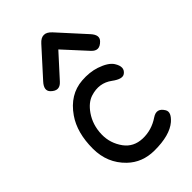

<svg xmlns="http://www.w3.org/2000/svg" viewBox="-255 -915 1024 1024"><g transform="rotate(-45 257.0 -403.0)"><path d="M396 -103Q338.4 -64 272 -66.4Q207.5 -68.8 171.4 -117.2Q131.8 -171.4 133.3 -236.8Q134.8 -306.2 171.9 -359.9Q204.6 -406.7 245.1 -419.4Q317.4 -442.4 374.5 -399.9Q421.9 -364.7 444.8 -381.3Q478 -405.3 448.2 -452.1Q428.7 -482.4 369.6 -502.4Q321.8 -518.1 263.7 -513.7Q164.1 -506.3 99.6 -413.1Q46.4 -336.4 46.4 -216.3Q46.4 -107.4 121.1 -35.2Q181.2 22.9 272 23.4Q387.2 23.9 440.9 -22Q482.4 -58.6 466.3 -85.9Q439 -131.8 396 -103ZM290.5 -830.1Q269.5 -830.6 248 -806.6L112.8 -657.2Q78.6 -619.6 102.1 -594.2Q140.1 -555.2 174.3 -592.8L290.5 -720.7L407.7 -592.8Q441.9 -555.2 479 -594.2Q503.4 -619.6 469.2 -657.2L333.5 -806.6Q311.5 -830.6 290.5 -830.1Z"/></g></svg>

Font: Comic Relief
Style: Regular
Weight: 400
Designer: Jeff Davis
Foundry: Loudifier
Version: Version 1.200; ttfautohint (v1.8.4.7-5d5b)